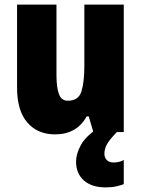

<svg xmlns="http://www.w3.org/2000/svg" viewBox="-20 -573 611 833"><path d="M517 -553V0H385L365 -68H356Q313 10 219 10Q143 10 98.5 -41.5Q54 -93 54 -193V-553H225V-248Q225 -192 236 -164Q247 -136 274 -136Q321 -136 333.5 -177Q346 -218 346 -289V-553ZM433 94Q433 111 443.5 121.5Q454 132 473 132Q486 132 497.5 129Q509 126 517 121V226Q504 231 484.5 235.5Q465 240 439 240Q378 240 344 210Q310 180 310 128Q310 95 330.5 57Q351 19 407 -19L487 0Q455 33 444 53Q433 73 433 94Z"/></svg>

Font: Noto Sans Malayalam Condensed Black
Style: Regular
Weight: 900
Width: 3
Designer: Jelle Bosma - Monotype Design Team
Foundry: Monotype Imaging Inc.
Version: Version 2.104; ttfautohint (v1.8.4.7-5d5b)